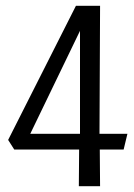

<svg xmlns="http://www.w3.org/2000/svg" viewBox="-20 -640 461 660"><path d="M251 0 252 -126H29L8 -159L241 -620H324L322 -180H418L405 -126H323L324 0ZM84 -180H255V-534Z"/></svg>

Font: Smooch Sans Thin Medium
Style: Regular
Weight: 500
Version: Version 1.010